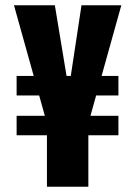

<svg xmlns="http://www.w3.org/2000/svg" viewBox="-20 -708 512 728"><path d="M158 0V-195H43V-269H150L33 -688H188L236 -398H245L289 -688H440L323 -269H429V-195H315V0ZM43 -346V-420H429V-346Z"/></svg>

Font: Saira ExtraCondensed Black
Style: Regular
Weight: 900
Width: 2
Designer: Hector Gatti with collaboration of the Omnibus-Type team
Foundry: Omnibus-Type
Version: Version 1.101